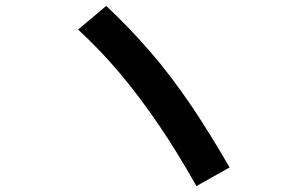

<svg xmlns="http://www.w3.org/2000/svg" viewBox="-20 -692 1040 649"><path d="M644 -63Q578 -180 514.5 -273Q451 -366 385.5 -444Q320 -522 244 -592L339 -672Q418 -598 487.5 -517.5Q557 -437 622 -341.5Q687 -246 756 -126Z"/></svg>

Font: M PLUS 1 Thin SemiBold
Style: Regular
Weight: 600
Version: Version 1.001